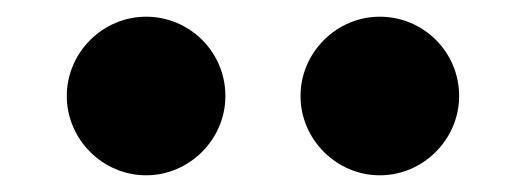

<svg xmlns="http://www.w3.org/2000/svg" viewBox="-20 -757 630 230"><path d="M155 -547C207 -547 250 -590 250 -642C250 -695 207 -737 155 -737C103 -737 60 -694 60 -642C60 -590 103 -547 155 -547ZM435 -547C487 -547 530 -590 530 -642C530 -695 487 -737 435 -737C383 -737 340 -694 340 -642C340 -590 383 -547 435 -547Z"/></svg>

Font: Space Cowgirl Black
Style: Regular
Weight: 900
Designer: Valery Marier
Foundry: Valery Marier
Version: Version 1.000;hotconv 1.0.109;makeotfexe 2.5.65596